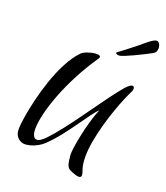

<svg xmlns="http://www.w3.org/2000/svg" viewBox="-154 -889 919 1066"><g transform="rotate(20 305.5 -356.0)"><path d="M437 73Q428 73 416 69Q394 62 381 55Q368 48 362 30.5Q356 13 353 -26Q352 -38 356.5 -70.5Q361 -103 370 -146Q379 -189 391.5 -233Q404 -277 419 -312Q404 -299 382 -269Q360 -239 332.5 -200Q305 -161 272.5 -119.5Q240 -78 203 -42Q189 -28 167.5 -16Q146 -4 124 1.5Q102 7 85 5Q81 5 68.5 -0.5Q56 -6 45 -21Q34 -36 34 -66Q34 -86 41 -131.5Q48 -177 62 -237Q76 -297 97.5 -360.5Q119 -424 148 -480Q177 -536 213 -573Q224 -584 251.5 -593Q279 -602 299 -602Q321 -602 321 -591Q321 -588 316 -580Q269 -511 232.5 -441Q196 -371 171 -306Q146 -241 133 -186.5Q120 -132 120 -96Q120 -68 128.5 -53Q137 -38 154 -41Q171 -44 199.5 -74Q228 -104 264 -150Q300 -196 338.5 -249.5Q377 -303 413 -353Q449 -403 478 -440.5Q507 -478 523 -492Q531 -499 536.5 -501.5Q542 -504 546 -504Q557 -504 557 -489Q557 -481 554 -475Q545 -458 530 -423Q515 -388 498.5 -341.5Q482 -295 467.5 -243.5Q453 -192 443.5 -140.5Q434 -89 434 -44Q434 1 446 34Q452 49 452 59Q452 73 437 73ZM416 -636Q398 -636 398 -647Q417 -661 442 -680Q467 -699 492 -719Q517 -739 534 -754Q551 -768 564.5 -776.5Q578 -785 588 -785Q598 -785 604.5 -773Q611 -761 611 -747Q611 -743 608 -732Q605 -721 588 -712Q575 -705 550.5 -692.5Q526 -680 498.5 -667Q471 -654 448.5 -645Q426 -636 416 -636Z"/></g></svg>

Font: Grechen Fuemen
Style: Regular
Weight: 400
Designer: Robert E. Leuschke
Foundry: Robert E. Leuschke
Version: Version 1.010; ttfautohint (v1.8.3)